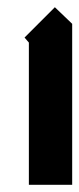

<svg xmlns="http://www.w3.org/2000/svg" viewBox="-20 -512 220 532"><path d="M132 -492 180 -446V0H60V-394L48 -408Z"/></svg>

Font: SOV_raksil
Style: Book
Weight: 400
Version: Version 1.00